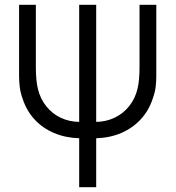

<svg xmlns="http://www.w3.org/2000/svg" viewBox="-20 -560 736 805"><path d="M75 -145.7Q65.5 -171.7 62.8 -195.3Q60 -219 60 -240.3V-540H130.3V-279.3Q130.3 -222 139 -187Q149.3 -144.8 174.5 -113.8Q199.7 -82.7 235 -66.1Q270.3 -49.5 312 -49V-540H383.3V-49Q425 -49.5 460.9 -66.7Q496.8 -83.8 522.1 -115.7Q547.3 -147.5 557 -189.7Q565 -223.7 565 -279.3V-540H635.3V-240.3Q635.3 -218.2 632.6 -195.4Q629.8 -172.7 620.3 -146.3Q604.2 -96.8 570.6 -60.2Q537 -23.7 489.4 -2.9Q441.8 17.8 383.3 19.7V225H312V19.7Q254.2 17.8 206.6 -2.3Q159 -22.5 125.2 -58.9Q91.5 -95.3 75 -145.7Z"/></svg>

Font: Tap Sans
Style: Regular
Weight: 400
Designer: Tap Payments
Foundry: Tap Payments
Version: Version 1.001;Glyphs 3.1.2 (3151)